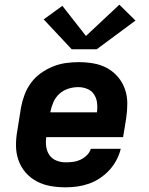

<svg xmlns="http://www.w3.org/2000/svg" viewBox="-20 -794 640 822"><path d="M261 8Q228 8 196.5 2.5Q165 -3 137.5 -17.5Q110 -32 90 -55Q70 -78 59.5 -107Q49 -136 48.5 -168.5Q48 -201 54 -234L70 -334Q75 -361 85 -388Q95 -415 112.5 -439Q130 -463 154.5 -480.5Q179 -498 206 -509Q233 -520 261 -524Q289 -528 316 -528Q349 -528 380.5 -522.5Q412 -517 438.5 -502.5Q465 -488 485 -464.5Q505 -441 515 -412Q525 -383 525 -351Q525 -319 520 -286L507 -207H178Q175 -186 178 -165.5Q181 -145 192 -129.5Q203 -114 221.5 -106.5Q240 -99 261 -99Q277 -99 293 -101Q309 -103 324 -110Q339 -117 351.5 -129Q364 -141 369 -157H497Q491 -132 478.5 -108.5Q466 -85 448 -65.5Q430 -46 407.5 -31Q385 -16 360.5 -7.5Q336 1 311 4.5Q286 8 261 8ZM196 -313H395Q398 -334 395.5 -354Q393 -374 382.5 -390Q372 -406 353.5 -413.5Q335 -421 315 -421Q294 -421 273 -414.5Q252 -408 235 -393Q218 -378 209 -357.5Q200 -337 196 -317ZM394 -583H287L167 -711L247 -769L348 -640L491 -774L560 -706Z"/></svg>

Font: Iosevka SS04 XBd Ex Obl
Style: Regular
Weight: 800
Width: 7
Italic angle: -9°
Monospace: yes
Designer: Belleve Invis
Foundry: Belleve Invis
Version: Version 19.0.0; ttfautohint (v1.8.4)